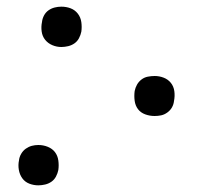

<svg xmlns="http://www.w3.org/2000/svg" viewBox="-20 -548 640 576"><path d="M164 -407Q150 -407 137 -412.5Q124 -418 115.5 -428.5Q107 -439 105 -453.5Q103 -468 106 -482Q107 -492 112 -501.5Q117 -511 125.5 -517Q134 -523 144 -525.5Q154 -528 164 -528Q179 -528 192 -523Q205 -518 213.5 -507Q222 -496 224 -481.5Q226 -467 224 -453Q222 -443 217 -433.5Q212 -424 203.5 -418Q195 -412 184.5 -409.5Q174 -407 164 -407ZM444 -200Q429 -200 415.5 -205Q402 -210 394 -220.5Q386 -231 384 -245.5Q382 -260 384 -275Q386 -285 391 -294Q396 -303 404.5 -309.5Q413 -316 423.5 -318Q434 -320 444 -320Q458 -320 471 -315Q484 -310 492.5 -299.5Q501 -289 503 -274.5Q505 -260 502 -245Q501 -235 496 -226Q491 -217 482 -210.5Q473 -204 463.5 -202Q454 -200 444 -200ZM95 8Q81 8 68 3Q55 -2 47 -13Q39 -24 36.5 -38.5Q34 -53 37 -67Q38 -77 43.5 -86.5Q49 -96 57.5 -102Q66 -108 75.5 -110.5Q85 -113 95 -113Q110 -113 123.5 -107.5Q137 -102 145 -91.5Q153 -81 155 -66.5Q157 -52 155 -38Q153 -28 148 -18.5Q143 -9 134.5 -3Q126 3 115.5 5.5Q105 8 95 8Z"/></svg>

Font: Iosevka Light Extended Oblique
Style: Regular
Weight: 300
Width: 7
Italic angle: -9°
Monospace: yes
Designer: Belleve Invis
Foundry: Belleve Invis
Version: Version 32.5.0; ttfautohint (v1.8.4)